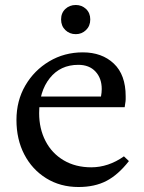

<svg xmlns="http://www.w3.org/2000/svg" viewBox="-20 -740 577 770"><path d="M295 10Q222 10 165.5 -25Q109 -60 77.5 -120.5Q46 -181 46 -259Q46 -336 81.5 -397Q117 -458 177.5 -494Q238 -530 312 -530Q389 -530 436.5 -485Q484 -440 484 -354Q484 -348 484 -341.5Q484 -335 482 -324L480 -310H123V-353H385Q388 -369 388 -383Q388 -426 363 -453Q338 -480 294 -480Q222 -480 179.5 -426.5Q137 -373 137 -286Q137 -224 162.5 -174.5Q188 -125 235.5 -97Q283 -69 346 -69Q380 -69 413 -80Q446 -91 477 -113L497 -94Q454 -39 407 -14.5Q360 10 295 10ZM284 -603Q259 -603 242 -619.5Q225 -636 225 -662Q225 -688 242 -704Q259 -720 284 -720Q308 -720 325 -704Q342 -688 342 -662Q342 -636 325 -619.5Q308 -603 284 -603Z"/></svg>

Font: Hedvig Letters Serif
Style: Regular
Weight: 400
Designer: Alexander Örn & Tor Weibull
Foundry: Kanon Foundry
Version: Version 1.000